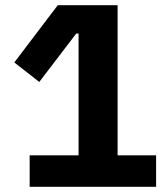

<svg xmlns="http://www.w3.org/2000/svg" viewBox="-20 -718 640 738"><path d="M580 0V-121H432V-698H202L35 -478L131 -403L273 -589H282V-121H94V0Z"/></svg>

Font: LVC Sans
Style: Bold
Weight: 700
Designer: Mike Abbink, Paul van der Laan, Pieter van Rosmalen
Foundry: Bold Monday
Version: Version 3.0